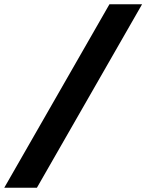

<svg xmlns="http://www.w3.org/2000/svg" viewBox="-78 -810 686 900"><path d="M588 -790 95 70H-58L435 -790Z"/></svg>

Font: Prodigy Sans
Style: Bold Italic
Weight: 700
Italic angle: -13°
Designer: Wei Huang
Foundry: Wei Huang
Version: Version 1.003; ttfautohint (v1.8.3)